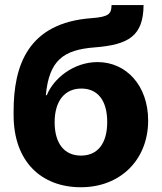

<svg xmlns="http://www.w3.org/2000/svg" viewBox="-20 -748 656 779"><path d="M308.1 11.7C470.2 11.7 581.1 -101.6 581.1 -258.8C581.1 -401.4 491.7 -496.1 376 -496.1C278.3 -496.1 197.3 -429.7 169.9 -361.8H166C179.2 -504.4 238.3 -545.9 363.8 -555.7C502 -566.4 561.5 -602.1 562.5 -727.5H432.6C431.6 -692.4 423.8 -679.7 351.1 -674.3C91.8 -655.3 35.2 -480 35.2 -296.4V-280.8C35.2 -92.3 147.9 11.7 308.1 11.7ZM308.6 -116.7C240.7 -116.7 201.7 -166.5 201.7 -252C201.7 -338.4 242.7 -388.7 310.1 -388.7C376.5 -388.7 415 -340.3 415 -252.9C415 -165 375.5 -116.7 308.6 -116.7Z"/></svg>

Font: Inter ExtraBold
Style: Regular
Weight: 800
Designer: Rasmus Andersson
Foundry: rsms
Version: Version 4.001;git-9221beed3